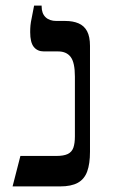

<svg xmlns="http://www.w3.org/2000/svg" viewBox="-20 -667 407 687"><path d="M25 0 53 -109H181Q208 -109 222.5 -116Q237 -123 242.5 -138.5Q248 -154 248 -179V-393Q248 -443 233 -463Q218 -483 188 -483H137Q114 -483 101 -499Q88 -515 88 -552Q88 -565 89 -576Q90 -587 93.5 -603Q97 -619 102 -647H129V-644Q129 -619 143 -605.5Q157 -592 182 -592H214Q241 -592 261 -583.5Q281 -575 291.5 -555.5Q302 -536 302 -503V-124Q302 -81 292 -53.5Q282 -26 258.5 -13Q235 0 195 0Z"/></svg>

Font: Noto Serif Hebrew
Style: Regular
Weight: 400
Designer: Monotype Design Team
Foundry: Monotype Imaging Inc.
Version: Version 2.003